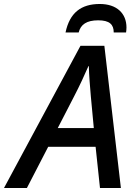

<svg xmlns="http://www.w3.org/2000/svg" viewBox="-78 -944 679 964"><path d="M251 -781H317C327 -821 357 -842 415 -842C472 -842 493 -821 493 -781H555C556 -789 557 -797 557 -806C557 -877 508 -924 423 -924C329 -924 272 -880 251 -781ZM-58 0H57L164 -207H402L424 0H529L446 -714H326ZM212 -301 294 -460C322 -514 346 -566 366 -612H368C369 -567 374 -508 378 -461L393 -301Z"/></svg>

Font: Noto Sans Medium
Style: Italic
Weight: 500
Italic angle: -12°
Designer: Monotype Design Team
Foundry: Monotype Imaging Inc.
Version: Version 2.013